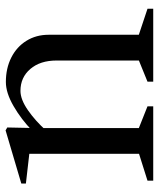

<svg xmlns="http://www.w3.org/2000/svg" viewBox="38 -594 556 671"><g transform="rotate(-90 315.5 -258.0)"><path d="M20 -20 131 -55 114 -32V-451L132 -431L10 -445V-461L196 -516L206 -510L204 -413L195 -423Q234 -461 280.5 -488Q327 -515 365 -515Q413 -515 450.5 -496Q488 -477 509 -443Q530 -409 530 -366V-32L513 -56L621 -20V0H366V-20L457 -57L440 -32V-338Q440 -395 410.5 -429.5Q381 -464 334 -464Q304 -464 266.5 -438Q229 -412 195 -374L204 -401V-32L187 -57L280 -20V0H20Z"/></g></svg>

Font: Wittgenstein
Style: Regular
Weight: 400
Designer: Jörg Drees
Foundry: Jörg Drees
Version: Version 1.003;Glyphs 3.1.2 (3151)